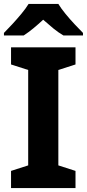

<svg xmlns="http://www.w3.org/2000/svg" viewBox="-20 -954 441 974"><path d="M363 0H36V-87L123 -115V-599L36 -627V-714H363V-627L276 -599V-115L363 -87ZM276 -934Q290 -911 312.5 -883.5Q335 -856 359 -830.5Q383 -805 401 -787V-774H302Q276 -789 251 -809.5Q226 -830 199 -854Q173 -830 149.5 -810.5Q126 -791 100 -774H0V-787Q19 -806 42.5 -831.5Q66 -857 88.5 -884Q111 -911 125 -934Z"/></svg>

Font: Noto Sans Syriac Eastern
Style: Bold
Weight: 700
Designer: Patrick Giasson and the Monotype Design Team
Foundry: Monotype Imaging Inc.
Version: Version 3.001